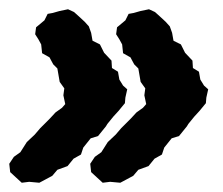

<svg xmlns="http://www.w3.org/2000/svg" viewBox="-31 -466 481 415"><path d="M225 -226 214 -214 201 -198 198 -193 181 -172 165 -167 149 -147 144 -132 128 -123 115 -107 93 -99 82 -86 69 -79 54 -71 32 -73 16 -71 4 -82 -9 -94 -11 -112 -1 -127 13 -137 27 -159 44 -175 56 -189 77 -210 89 -223 103 -233 110 -241 106 -260 108 -275 98 -289 93 -318 84 -327 76 -342 60 -351 58 -370 52 -381 45 -392 47 -407 65 -422 72 -436 83 -438 97 -442 116 -446 129 -440 139 -431 152 -419 161 -409 166 -395 169 -378 185 -370 194 -352 210 -335 211 -319 224 -311 227 -294 235 -281 244 -273 240 -255 239 -243ZM400 -226 389 -214 376 -198 373 -193 356 -172 340 -167 324 -147 319 -132 303 -123 290 -107 268 -99 257 -86 244 -79 229 -71 207 -73 191 -71 179 -82 166 -94 164 -112 174 -127 188 -137 202 -159 219 -175 231 -189 252 -210 264 -223 278 -233 285 -241 281 -260 283 -275 273 -289 268 -318 259 -327 251 -342 235 -351 233 -370 227 -381 220 -392 222 -407 240 -422 247 -436 258 -438 272 -442 291 -446 304 -440 314 -431 327 -419 336 -409 341 -395 344 -378 360 -370 369 -352 385 -335 386 -319 399 -311 402 -294 410 -281 419 -273 415 -255 414 -243Z"/></svg>

Font: Winky Rough Medium
Style: Italic
Weight: 500
Italic angle: -8.97852°
Designer: Simon Atzbach
Foundry: typofactur
Version: Version 1.206; ttfautohint (v1.8.4.7-5d5b)